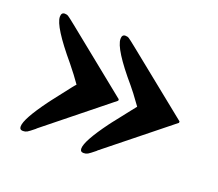

<svg xmlns="http://www.w3.org/2000/svg" viewBox="-74 -506 648 571"><g transform="rotate(20 250.0 -220.5)"><path d="M82 -57.1 79.1 -54.2Q63.5 -41.5 57.9 -38.3Q52.2 -35.2 44.9 -35.2Q34.2 -35.2 34.2 -45.9Q34.2 -69.8 85.9 -140.1Q87.9 -143.1 93.8 -150.6Q99.6 -158.2 111.1 -172.9Q122.6 -187.5 133.8 -202.1Q135.3 -204.1 138.2 -207.8Q141.1 -211.4 143.6 -214.4Q146 -217.3 147.9 -219.2Q131.3 -243.2 107.9 -272Q32.2 -361.8 32.2 -392.1Q32.2 -405.8 43 -405.8Q49.8 -405.8 54.4 -402.8Q59.1 -399.9 79.1 -383.8L280.8 -221.2V-216.8ZM273.9 -57.1 271 -54.2Q255.4 -41.5 249.8 -38.3Q244.1 -35.2 236.8 -35.2Q226.1 -35.2 226.1 -45.9Q226.1 -69.8 277.8 -140.1Q279.3 -142.6 285.2 -149.9Q291 -157.2 302.7 -172.1Q314.5 -187 326.2 -202.1Q328.6 -205.6 339.8 -219.2Q311 -259.3 299.8 -272Q224.1 -360.4 224.1 -392.1Q224.1 -405.8 234.9 -405.8Q241.7 -405.8 246.3 -402.8Q251 -399.9 271 -383.8L473.1 -221.2V-216.8Z"/></g></svg>

Font: Accordance
Style: Bold
Weight: 700
Version: Version 1.2 (build January 31, 2020) Miklal Software Solutio